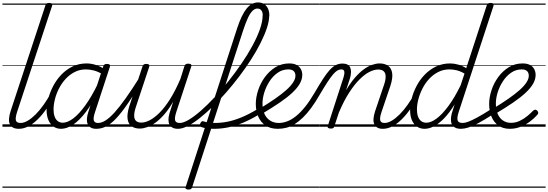

<svg xmlns="http://www.w3.org/2000/svg" viewBox="-20 -1039 4493 1574"><path d="M135 17Q105 17 87 7Q69 -3 60.5 -21.5Q52 -40 54 -66.5Q56 -93 66 -125L352 -994Q356 -1006 362.5 -1010.5Q369 -1015 382 -1015Q399 -1015 405 -1009Q411 -1003 407 -991L121 -124Q105 -75 110 -53Q115 -31 149 -31Q159 -31 163.5 -23.5Q168 -16 166 -7Q164 2 156.5 9.5Q149 17 135 17ZM0 490H302V500H0ZM0 -20H302V0H0ZM0 -505H302V-500H0ZM0 -1010H302V-1000H0Z M134 17Q124 17 119 9.5Q114 2 115.5 -7Q117 -16 125.5 -23.5Q134 -31 149 -31Q176 -31 207.5 -49.5Q239 -68 272 -101Q305 -134 337 -179Q369 -224 398 -277Q403 -287 412 -286Q421 -285 427 -278.5Q433 -272 429 -262Q398 -200 362.5 -149Q327 -98 289.5 -61Q252 -24 213 -3.5Q174 17 134 17ZM302 490V500ZM302 -20V0ZM302 -505V-500ZM302 -1010V-1000Z M481 17Q445 17 418.5 -1.5Q392 -20 377 -54.5Q362 -89 362 -136Q362 -180 376 -232Q390 -284 416.5 -334.5Q443 -385 483 -427Q523 -469 575 -494Q627 -519 691 -519Q728 -519 767.5 -506Q807 -493 839 -470L826 -427Q783 -453 748.5 -461.5Q714 -470 684 -470Q634 -470 592 -448.5Q550 -427 517.5 -391.5Q485 -356 463 -312.5Q441 -269 430 -224.5Q419 -180 419 -141Q419 -109 427.5 -84.5Q436 -60 453 -46.5Q470 -33 495 -33Q534 -33 581 -68.5Q628 -104 680 -176Q732 -248 784 -356L800 -318Q743 -199 687 -125Q631 -51 579 -17Q527 17 481 17ZM769 17Q742 17 724.5 7Q707 -3 699 -21.5Q691 -40 692.5 -65Q694 -90 704 -121L826 -494Q830 -506 837 -510.5Q844 -515 857 -515Q874 -515 879.5 -508Q885 -501 880 -489L759 -120Q743 -72 749 -51.5Q755 -31 783 -31Q793 -31 797 -23.5Q801 -16 799.5 -7Q798 2 790.5 9.5Q783 17 769 17ZM302 490H937V500H302ZM302 -20H937V0H302ZM302 -505H937V-500H302ZM302 -1010H937V-1000H302Z M769 17Q759 17 754 9.5Q749 2 750.5 -7Q752 -16 760.5 -23.5Q769 -31 784 -31Q813 -31 846 -52Q879 -73 919 -117Q959 -161 1009.5 -232Q1060 -303 1123 -403Q1129 -414 1138.5 -412.5Q1148 -411 1153.5 -403Q1159 -395 1153 -385Q1083 -271 1030 -193.5Q977 -116 933.5 -69.5Q890 -23 850.5 -3Q811 17 769 17ZM937 490V500ZM937 -20V0ZM937 -505V-500ZM937 -1010V-1000Z M1126 15Q1085 15 1058.5 -4Q1032 -23 1026 -63.5Q1020 -104 1040 -168L1148 -494Q1153 -506 1159 -510.5Q1165 -515 1179 -515Q1195 -515 1201 -509Q1207 -503 1203 -491L1094 -162Q1080 -121 1080 -92Q1080 -63 1094.5 -48.5Q1109 -34 1139 -34Q1170 -34 1208 -53.5Q1246 -73 1288.5 -115.5Q1331 -158 1374 -226Q1417 -294 1459 -392L1492 -497Q1497 -509 1503 -513Q1509 -517 1523 -517Q1539 -517 1545.5 -511.5Q1552 -506 1548 -494L1426 -123Q1410 -74 1415.5 -52.5Q1421 -31 1454 -31Q1464 -31 1468 -23.5Q1472 -16 1470.5 -7Q1469 2 1461.5 9.5Q1454 17 1440 17Q1413 17 1395.5 8Q1378 -1 1369.5 -17.5Q1361 -34 1361 -57.5Q1361 -81 1369 -109L1400 -206Q1365 -145 1328 -102.5Q1291 -60 1255 -34Q1219 -8 1186 3.5Q1153 15 1126 15ZM937 490H1608V500H937ZM937 -20H1608V0H937ZM937 -505H1608V-500H937ZM937 -1010H1608V-1000H937Z M1439 17Q1427 17 1423 9.5Q1419 2 1422 -7Q1425 -16 1433.5 -23.5Q1442 -31 1454 -31Q1484 -31 1529 -58Q1574 -85 1627.5 -132Q1681 -179 1739 -241Q1797 -303 1853.5 -374Q1910 -445 1960.5 -519Q2011 -593 2050 -665Q2089 -737 2111 -800Q2133 -863 2133 -912Q2133 -924 2141 -930.5Q2149 -937 2159.5 -937Q2170 -937 2178.5 -930.5Q2187 -924 2187 -912Q2187 -867 2168 -809.5Q2149 -752 2116 -686.5Q2083 -621 2038.5 -551.5Q1994 -482 1942 -413.5Q1890 -345 1834.5 -281.5Q1779 -218 1723 -164Q1667 -110 1615 -69Q1563 -28 1518 -5.5Q1473 17 1439 17ZM1607 490V500ZM1607 -20V0ZM1607 -505V-500ZM1607 -1010V-1000Z M1525 515Q1512 515 1505 510Q1498 505 1502 494L1925 -810Q1961 -919 2002 -969Q2043 -1019 2095 -1019Q2125 -1019 2145.5 -1005.5Q2166 -992 2177 -968Q2188 -944 2188 -913Q2188 -900 2179.5 -894Q2171 -888 2160.5 -888Q2150 -888 2142 -894Q2134 -900 2134 -913Q2134 -930 2129 -942.5Q2124 -955 2114.5 -962Q2105 -969 2090 -969Q2070 -969 2051 -951Q2032 -933 2013.5 -894.5Q1995 -856 1974 -792L1555 496Q1552 506 1545.5 510.5Q1539 515 1525 515ZM1731 17Q1701 17 1674 13Q1647 9 1629 2Q1621 -2 1619.5 -10.5Q1618 -19 1622 -28Q1626 -37 1633 -42.5Q1640 -48 1650 -44Q1665 -38 1689.5 -34.5Q1714 -31 1738 -31Q1750 -31 1755.5 -23.5Q1761 -16 1760 -6.5Q1759 3 1751 10Q1743 17 1731 17ZM1608 490H2014V500H1608ZM1608 -20H2014V0H1608ZM1608 -505H2014V-500H1608ZM1608 -1010H2014V-1000H1608Z M1735 17Q1726 17 1721.5 10Q1717 3 1718 -6.5Q1719 -16 1724.5 -23.5Q1730 -31 1741 -31Q1793 -31 1846 -41.5Q1899 -52 1958.5 -76.5Q2018 -101 2087 -142Q2093 -145 2099 -141Q2105 -137 2108.5 -129Q2112 -121 2111.5 -113Q2111 -105 2103 -100Q2033 -58 1970 -32Q1907 -6 1849 5.5Q1791 17 1735 17ZM2014 490V500ZM2014 -20V0ZM2014 -505V-500ZM2014 -1010V-1000Z M2110 -149Q2181 -192 2235.5 -230Q2290 -268 2327 -301Q2364 -334 2383 -363.5Q2402 -393 2402 -418Q2402 -443 2387.5 -456.5Q2373 -470 2344 -470Q2296 -470 2257 -443Q2218 -416 2190 -373Q2162 -330 2147 -282Q2132 -234 2132 -191Q2132 -153 2141.5 -123Q2151 -93 2168.5 -73Q2186 -53 2210.5 -42Q2235 -31 2265 -31Q2275 -31 2279 -23.5Q2283 -16 2281 -6.5Q2279 3 2272.5 10Q2266 17 2257 17Q2197 17 2157 -10Q2117 -37 2097 -83.5Q2077 -130 2077 -187Q2077 -240 2096 -298.5Q2115 -357 2151 -406.5Q2187 -456 2237.5 -487.5Q2288 -519 2351 -519Q2389 -519 2412.5 -506Q2436 -493 2447 -471.5Q2458 -450 2458 -425Q2458 -389 2437.5 -353Q2417 -317 2376.5 -279Q2336 -241 2274 -198.5Q2212 -156 2128 -106ZM2014 490H2502V500H2014ZM2014 -20H2502V0H2014ZM2014 -505H2502V-500H2014ZM2014 -1010H2502V-1000H2014Z M2257 17Q2245 17 2239.5 10Q2234 3 2235 -6.5Q2236 -16 2243.5 -23.5Q2251 -31 2266 -31Q2299 -31 2334 -44Q2369 -57 2405.5 -86Q2442 -115 2480.5 -162.5Q2519 -210 2558 -277Q2597 -344 2627 -390.5Q2657 -437 2682.5 -465Q2708 -493 2733 -505.5Q2758 -518 2788 -518Q2798 -518 2800.5 -510.5Q2803 -503 2800 -494Q2797 -485 2791 -477.5Q2785 -470 2778 -470Q2761 -470 2745 -460.5Q2729 -451 2709.5 -428Q2690 -405 2663.5 -364.5Q2637 -324 2600 -261Q2565 -200 2531 -154Q2497 -108 2463.5 -75.5Q2430 -43 2396.5 -22Q2363 -1 2328.5 8Q2294 17 2257 17ZM2501 490H2601V500H2501ZM2501 -20H2601V0H2501ZM2501 -505H2601V-500H2501ZM2501 -1010H2601V-1000H2501Z M3118 17Q3091 17 3073.5 7Q3056 -3 3048 -21.5Q3040 -40 3042 -66Q3044 -92 3054 -124L3128 -343Q3142 -384 3141.5 -412Q3141 -440 3126 -454.5Q3111 -469 3080 -469Q3048 -469 3009.5 -450Q2971 -431 2928.5 -389Q2886 -347 2842.5 -280Q2799 -213 2758 -116L2721 -4Q2719 6 2712.5 10.5Q2706 15 2691 15Q2679 15 2671 10Q2663 5 2667 -6L2795 -401Q2806 -436 2802.5 -453Q2799 -470 2778 -470Q2768 -470 2763.5 -477.5Q2759 -485 2760.5 -494Q2762 -503 2769.5 -510.5Q2777 -518 2789 -518Q2813 -518 2828.5 -509.5Q2844 -501 2851 -485.5Q2858 -470 2857.5 -448Q2857 -426 2850 -400L2817 -299Q2853 -360 2889.5 -402Q2926 -444 2961.5 -470Q2997 -496 3030.5 -507.5Q3064 -519 3092 -519Q3134 -519 3161.5 -499.5Q3189 -480 3195 -439Q3201 -398 3180 -334L3108 -122Q3092 -74 3097 -52.5Q3102 -31 3133 -31Q3142 -31 3146 -23.5Q3150 -16 3148.5 -7Q3147 2 3139.5 9.5Q3132 17 3118 17ZM2602 490H3286V500H2602ZM2602 -20H3286V0H2602ZM2602 -505H3286V-500H2602ZM2602 -1010H3286V-1000H2602Z M3118 17Q3108 17 3103 9.5Q3098 2 3099.5 -7Q3101 -16 3109.5 -23.5Q3118 -31 3133 -31Q3160 -31 3191.5 -49.5Q3223 -68 3256 -101Q3289 -134 3321 -179Q3353 -224 3382 -277Q3387 -287 3396 -286Q3405 -285 3411 -278.5Q3417 -272 3413 -262Q3382 -200 3346.5 -149Q3311 -98 3273.5 -61Q3236 -24 3197 -3.5Q3158 17 3118 17ZM3286 490V500ZM3286 -20V0ZM3286 -505V-500ZM3286 -1010V-1000Z M3461 17Q3425 17 3398 -1.5Q3371 -20 3356.5 -54.5Q3342 -89 3342 -136Q3342 -181 3355.5 -233Q3369 -285 3396 -336Q3423 -387 3463 -428Q3503 -469 3555 -494Q3607 -519 3671 -519Q3703 -519 3738 -509Q3773 -499 3802 -480L3970 -994Q3974 -1006 3981 -1010.5Q3988 -1015 4001 -1015Q4019 -1015 4024 -1008Q4029 -1001 4025 -989L3741 -123Q3725 -74 3731.5 -52.5Q3738 -31 3773 -31Q3781 -31 3785 -23.5Q3789 -16 3787.5 -7Q3786 2 3779 9.5Q3772 17 3759 17Q3731 17 3713 8Q3695 -1 3686 -17Q3677 -33 3676.5 -56Q3676 -79 3683 -107L3707 -183Q3663 -112 3620 -68Q3577 -24 3537 -3.5Q3497 17 3461 17ZM3475 -33Q3513 -33 3559 -67Q3605 -101 3655.5 -169Q3706 -237 3756 -339L3788 -436Q3751 -457 3721 -463.5Q3691 -470 3664 -470Q3614 -470 3572 -448.5Q3530 -427 3497.5 -391.5Q3465 -356 3443 -312.5Q3421 -269 3409.5 -224.5Q3398 -180 3398 -141Q3398 -109 3406.5 -84.5Q3415 -60 3432.5 -46.5Q3450 -33 3475 -33ZM3286 490H3927V500H3286ZM3286 -20H3927V0H3286ZM3286 -505H3927V-500H3286ZM3286 -1010H3927V-1000H3286Z M3759 17Q3749 17 3744 9.5Q3739 2 3740.5 -7Q3742 -16 3750.5 -23.5Q3759 -31 3774 -31Q3791 -31 3818.5 -41Q3846 -51 3891.5 -75.5Q3937 -100 4006 -144Q4015 -149 4022 -146Q4029 -143 4033 -135Q4037 -127 4035 -118Q4033 -109 4024 -103Q3951 -56 3901 -29.5Q3851 -3 3817.5 7Q3784 17 3759 17ZM3927 490V500ZM3927 -20V0ZM3927 -505V-500ZM3927 -1010V-1000Z M4159 17Q4103 17 4065 -10.5Q4027 -38 4008.5 -84.5Q3990 -131 3990 -187Q3990 -240 4009 -298.5Q4028 -357 4064 -406.5Q4100 -456 4150.5 -487.5Q4201 -519 4264 -519Q4302 -519 4325.5 -506Q4349 -493 4360 -471.5Q4371 -450 4371 -425Q4371 -389 4350.5 -353Q4330 -317 4289.5 -279Q4249 -241 4187 -198.5Q4125 -156 4041 -106L4023 -149Q4094 -192 4148.5 -230Q4203 -268 4240 -301Q4277 -334 4296 -363.5Q4315 -393 4315 -418Q4315 -443 4300.5 -456.5Q4286 -470 4257 -470Q4209 -470 4170 -443Q4131 -416 4103 -373Q4075 -330 4060 -282Q4045 -234 4045 -191Q4045 -141 4060 -105.5Q4075 -70 4103.5 -51Q4132 -32 4169 -32Q4207 -32 4241.5 -48.5Q4276 -65 4304 -88.5Q4332 -112 4351 -132Q4360 -140 4368.5 -139.5Q4377 -139 4384 -132Q4390 -125 4392 -117Q4394 -109 4386 -99Q4360 -69 4324.5 -42.5Q4289 -16 4247.5 0.5Q4206 17 4159 17ZM3927 490H4453V500H3927ZM3927 -20H4453V0H3927ZM3927 -505H4453V-500H3927ZM3927 -1010H4453V-1000H3927Z"/></svg>

Font: Playwrite AU VIC Guides
Style: Regular
Weight: 400
Designer: Veronika Burian, José Scaglione
Foundry: TypeTogether
Version: Version 1.003